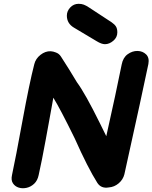

<svg xmlns="http://www.w3.org/2000/svg" viewBox="-20 -988 800 1008"><path d="M551 -4Q580 -6 603 -25.5Q626 -45 633 -73Q731 -516 759 -652Q765 -685 747 -702.5Q729 -720 702 -720.5Q675 -721 650.5 -703.5Q626 -686 619 -650Q590 -505 538 -273L504 -342Q427 -498 384 -556Q370 -579 342 -625Q313 -670 300 -691Q290 -707 272 -713Q260 -718 246 -719Q218 -720 192.5 -700Q167 -680 160 -651Q134 -550 98 -354Q62 -157 43 -69Q37 -42 48 -25.5Q59 -9 78.5 -3Q98 3 120 -2Q142 -7 159.5 -23.5Q177 -40 183 -69Q191 -105 200.5 -152Q210 -199 219 -249Q228 -299 236.5 -344.5Q245 -390 251 -424.5Q257 -459 260 -475Q295 -419 372 -262Q441 -107 491 -28Q511 3 551 -4ZM531 -756Q554 -756 575 -774Q596 -792 596 -818Q596 -837 589 -848.5Q582 -860 566 -871L447 -949Q432 -959 420 -963.5Q408 -968 393 -968Q367 -968 349 -949Q331 -930 331 -906Q331 -865 368 -843L487 -772Q513 -756 531 -756Z"/></svg>

Font: Balsamiq Sans
Style: Bold Italic
Weight: 700
Italic angle: -12°
Designer: Michael Angeles
Foundry: Balsamiq SRL
Version: Version 1.020; ttfautohint (v1.8.4.7-5d5b);gftools[0.9.26]